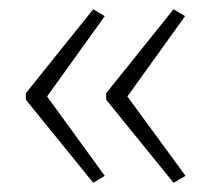

<svg xmlns="http://www.w3.org/2000/svg" viewBox="-20 -484 457 416"><path d="M36 -282V-268L182 -88L207 -103L82 -275L207 -449L182 -464ZM210 -282V-268L356 -88L382 -103L256 -275L381 -449L356 -464Z"/></svg>

Font: Noto Sans Thai Looped Condensed ExtraLight
Style: Regular
Weight: 200
Width: 3
Designer: Sasikarn Vongin, Ben Mitchell
Foundry: The Fontpad Ltd
Version: Version 1.001